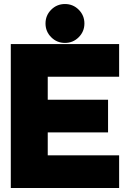

<svg xmlns="http://www.w3.org/2000/svg" viewBox="-20 -944 652 964"><path d="M522.5 -443.4V-279.3H219.7V-164.1H578.1V0H34.2V-722.7H578.1V-558.6H219.7V-443.4ZM208.5 -826.2Q208.5 -866.7 237.1 -895.3Q265.6 -923.8 306.2 -923.8Q346.7 -923.8 375.2 -895.3Q403.8 -866.7 403.8 -826.2Q403.8 -785.6 375.2 -757.1Q346.7 -728.5 306.2 -728.5Q265.6 -728.5 237.1 -757.1Q208.5 -785.6 208.5 -826.2Z"/></svg>

Font: Giphurs Black
Style: Regular
Weight: 900
Version: Version 0.920; ttfautohint (v1.8.4.7-5d5b)